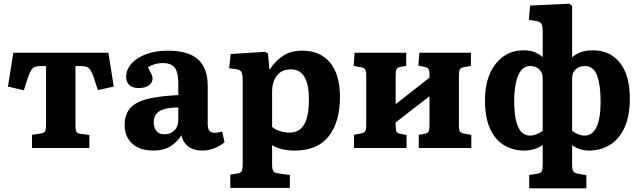

<svg xmlns="http://www.w3.org/2000/svg" viewBox="-20 -800 3462 1038"><path d="M153 0V-71L203 -79Q219 -81 224 -90.5Q229 -100 229 -127V-443H204Q182 -443 169 -438.5Q156 -434 147.5 -419Q139 -404 128 -372L109 -312L23 -332L52 -515H566L595 -332L509 -313L489 -375Q479 -405 470 -419.5Q461 -434 448.5 -438.5Q436 -443 413 -443H388V-121Q388 -99 392.5 -89Q397 -79 413 -77L463 -70V0Z M808 14Q736 14 695 -23.5Q654 -61 654 -123Q654 -182 684.5 -216Q715 -250 779 -265.5Q843 -281 944 -286V-351Q944 -406 926 -432.5Q908 -459 860 -459Q837 -459 815 -452.5Q793 -446 779 -436Q805 -393 805 -376Q805 -354 785.5 -339Q766 -324 730 -324Q696 -324 679 -340.5Q662 -357 662 -384Q662 -424 690.5 -456Q719 -488 770 -507Q821 -526 887 -526Q998 -526 1050.5 -479Q1103 -432 1103 -336V-126Q1103 -82 1141 -82Q1158 -82 1181 -89L1194 -31Q1174 -13 1141 0.5Q1108 14 1074 14Q1025 14 996.5 -9Q968 -32 961 -69Q940 -34 903 -10Q866 14 808 14ZM869 -74Q902 -74 923 -95Q944 -116 944 -151V-219Q876 -219 843.5 -199.5Q811 -180 811 -139Q811 -110 825.5 -92Q840 -74 869 -74Z M1225 216V144L1264 138Q1279 136 1285.5 126.5Q1292 117 1292 90V-362Q1292 -399 1285 -411Q1278 -423 1257 -426L1219 -431L1227 -508L1413 -520L1429 -511L1436 -426H1439Q1469 -471 1510.5 -498.5Q1552 -526 1615 -526Q1711 -526 1764.5 -461.5Q1818 -397 1818 -275Q1818 -142 1757.5 -64Q1697 14 1574 14Q1499 14 1451 -15V90Q1451 114 1457.5 124.5Q1464 135 1484 137L1547 146V216ZM1545 -83Q1598 -83 1624 -126.5Q1650 -170 1650 -263Q1650 -425 1553 -425Q1503 -425 1477 -391.5Q1451 -358 1451 -303V-114Q1466 -100 1493 -91.5Q1520 -83 1545 -83Z M1894 0V-71L1934 -79Q1949 -82 1954.5 -91Q1960 -100 1960 -127V-390Q1960 -415 1954.5 -424Q1949 -433 1934 -436L1892 -444L1897 -515H2176V-444L2144 -438Q2128 -435 2123.5 -425.5Q2119 -416 2119 -392V-237L2302 -380V-395Q2302 -417 2297 -426Q2292 -435 2277 -438L2242 -445L2247 -515H2526V-444L2489 -437Q2471 -434 2466 -425Q2461 -416 2461 -393V-120Q2461 -98 2466 -89.5Q2471 -81 2488 -78L2528 -71V0H2244V-71L2276 -77Q2292 -80 2297 -89Q2302 -98 2302 -122V-280L2119 -138V-121Q2119 -98 2123.5 -89Q2128 -80 2143 -77L2178 -70V0Z M2841 218V146L2886 139Q2904 136 2909 125.5Q2914 115 2914 92V-16Q2871 14 2814 14Q2754 14 2706 -14.5Q2658 -43 2630 -103Q2602 -163 2602 -257Q2602 -340 2628 -400.5Q2654 -461 2701 -494.5Q2748 -528 2810 -528Q2849 -528 2873.5 -517Q2898 -506 2914 -491V-627Q2914 -659 2907.5 -671Q2901 -683 2875 -687L2839 -693L2846 -770L3058 -780L3073 -768V-490Q3087 -504 3115 -516Q3143 -528 3185 -528Q3278 -528 3331.5 -460.5Q3385 -393 3385 -268Q3385 -172 3356 -109.5Q3327 -47 3277 -16.5Q3227 14 3164 14Q3141 14 3117.5 7Q3094 0 3073 -15V91Q3073 117 3079.5 126.5Q3086 136 3104 139L3150 147V218ZM2844 -67Q2880 -67 2914 -93V-376Q2914 -408 2895 -425.5Q2876 -443 2848 -443Q2815 -443 2796 -417.5Q2777 -392 2768.5 -349.5Q2760 -307 2760 -256Q2760 -185 2771 -143.5Q2782 -102 2801 -84.5Q2820 -67 2844 -67ZM3141 -67Q3182 -67 3204.5 -112Q3227 -157 3227 -251Q3227 -338 3208.5 -390.5Q3190 -443 3141 -443Q3113 -443 3093 -426Q3073 -409 3073 -376V-93Q3106 -67 3141 -67Z"/></svg>

Font: Literata
Style: Bold
Weight: 700
Designer: Latin by Veronika Burian and Jose Scaglione. Greek by Irene Vlachou. Cyrillic by Vera Evstafieva.
Foundry: TypeTogether
Version: Version 3.103; ttfautohint (v1.8.4.7-5d5b);gftools[0.9.29]